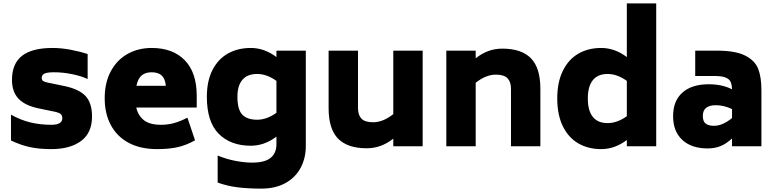

<svg xmlns="http://www.w3.org/2000/svg" viewBox="-20 -866 4594 1137"><path d="M45 -34V-187Q102 -155 160 -141Q218 -127 284 -127Q349 -127 349 -166Q349 -182 340 -190Q331 -198 311 -203L214 -223Q129 -240 90 -281Q51 -322 51 -393Q51 -489 110.5 -535.5Q170 -582 291 -582Q341 -582 395.5 -572Q450 -562 499 -546V-398Q461 -416 406.5 -427Q352 -438 300 -438Q259 -438 243 -430Q227 -422 227 -405Q227 -392 235 -386.5Q243 -381 262 -377L359 -357Q447 -339 486 -298Q525 -257 525 -176Q525 -79 460 -31Q395 17 284 17Q213 17 158.5 5.5Q104 -6 45 -34Z M934 -127Q973 -127 1008.5 -136.5Q1044 -146 1090 -169L1135 -35Q1083 -6 1032 5.5Q981 17 910 17Q811 17 741.5 -20.5Q672 -58 636 -126Q600 -194 600 -284Q600 -378 637 -445.5Q674 -513 737 -547.5Q800 -582 878 -582Q1003 -582 1074 -509.5Q1145 -437 1145 -298V-229H787Q798 -181 832.5 -154Q867 -127 934 -127ZM788 -358H962Q958 -400 937.5 -419Q917 -438 878 -438Q842 -438 819.5 -420Q797 -402 788 -358Z M1791 -566V-2Q1791 70 1760.5 127.5Q1730 185 1670.5 218Q1611 251 1528 251Q1447 251 1385 243Q1323 235 1269 215V55Q1322 77 1376 87Q1430 97 1473 97Q1548 97 1582.5 69Q1617 41 1617 -12V-57Q1546 -3 1465 -3Q1346 -3 1275.5 -73.5Q1205 -144 1205 -293Q1205 -387 1238.5 -452Q1272 -517 1330.5 -549.5Q1389 -582 1465 -582Q1546 -582 1617 -528V-566ZM1617 -198V-387Q1560 -428 1503 -428Q1445 -428 1415.5 -393.5Q1386 -359 1386 -293Q1386 -218 1414.5 -187.5Q1443 -157 1503 -157Q1560 -157 1617 -198Z M2483 -566V0H2309V-45Q2272 -16 2233.5 -2Q2195 12 2151 12Q2038 12 1982 -45Q1926 -102 1926 -226V-566H2100V-226Q2100 -185 2120.5 -163.5Q2141 -142 2190 -142Q2248 -142 2309 -190V-566Z M3180 -340V0H3006V-340Q3006 -381 2985.5 -402.5Q2965 -424 2916 -424Q2858 -424 2797 -376V0H2623V-566H2797V-521Q2834 -550 2872.5 -564Q2911 -578 2955 -578Q3068 -578 3124 -521Q3180 -464 3180 -340Z M3866 -846V0H3692V-37Q3621 17 3540 17Q3464 17 3405.5 -16.5Q3347 -50 3313.5 -117.5Q3280 -185 3280 -283Q3280 -380 3313.5 -447.5Q3347 -515 3405.5 -548.5Q3464 -582 3540 -582Q3621 -582 3692 -528V-846ZM3692 -178V-387Q3635 -428 3578 -428Q3520 -428 3490.5 -391Q3461 -354 3461 -283Q3461 -211 3490.5 -174Q3520 -137 3578 -137Q3635 -137 3692 -178Z M4489 -333V0H4315V-46Q4280 -14 4246 -0.5Q4212 13 4171 13Q4075 13 4020.5 -37.5Q3966 -88 3966 -178Q3966 -269 4021.5 -318Q4077 -367 4176 -367Q4258 -367 4315 -337Q4314 -365 4306.5 -381.5Q4299 -398 4276.5 -407Q4254 -416 4211 -416H4097V-566H4226Q4336 -566 4393.5 -536.5Q4451 -507 4470 -458Q4489 -409 4489 -333ZM4315 -167V-220Q4267 -243 4218 -243Q4182 -243 4162 -227.5Q4142 -212 4142 -180Q4142 -147 4159 -134Q4176 -121 4208 -121Q4259 -121 4315 -167Z"/></svg>

Font: Biryani Black
Style: Regular
Weight: 900
Designer: Dan Reynolds and Mathieu Reguer
Foundry: Dan Reynolds and Mathieu Reguer
Version: Version 1.004; ttfautohint (v1.1) -l 5 -r 5 -G 72 -x 0 -D la